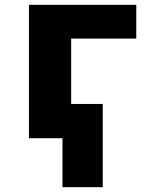

<svg xmlns="http://www.w3.org/2000/svg" viewBox="-20 -573 640 796"><path d="M100 0V-553H545V-413H275V-142H406V203H239V0Z"/></svg>

Font: Noto Sans Mono Black
Style: Regular
Weight: 900
Designer: Monotype Design Team
Foundry: Monotype Imaging Inc.
Version: Version 2.014